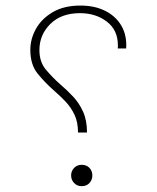

<svg xmlns="http://www.w3.org/2000/svg" viewBox="-20 -654 555 680"><path d="M288.1 -184.6Q288.1 -228 274.2 -258.5Q260.3 -289.1 239 -311.8Q217.8 -334.5 194.8 -354Q166 -379.4 142.8 -407Q119.6 -434.6 119.6 -476.6Q119.6 -530.8 158.2 -569.1Q196.8 -607.4 263.2 -607.4Q319.3 -607.4 358.4 -577.4Q397.5 -547.4 397.5 -493.7Q397.5 -491.2 397.5 -488.3Q397.5 -485.4 397 -482.4H426.8Q427.2 -486.3 427.2 -494.1Q427.2 -536.6 406.7 -568.1Q386.2 -599.6 349.9 -616.9Q313.5 -634.3 264.6 -634.3Q207 -634.3 167.5 -611.3Q127.9 -588.4 107.7 -552.5Q87.4 -516.6 87.4 -477.1Q87.4 -425.3 113.3 -393.3Q139.2 -361.3 170.4 -334Q191.9 -315.4 211.7 -294.7Q231.4 -273.9 243.9 -247.6Q256.3 -221.2 256.3 -184.6ZM307.1 -32.7Q307.1 -48.3 296.9 -59.3Q286.6 -70.3 269.5 -70.3Q252.9 -70.3 242.4 -59.3Q231.9 -48.3 231.9 -32.7Q231.9 -17.1 242.4 -5.9Q252.9 5.4 269.5 5.4Q286.6 5.4 296.9 -5.9Q307.1 -17.1 307.1 -32.7Z"/></svg>

Font: Estedad-FD VF
Style: Regular
Weight: 100
Designer: Amin Abedi
Version: Version 7.3